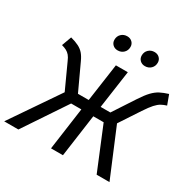

<svg xmlns="http://www.w3.org/2000/svg" viewBox="-215 -1081 1263 1268"><g transform="rotate(30 417.0 -446.5)"><path d="M830 -701 857 -628Q834 -621 816 -611Q798 -601 778 -579Q758 -557 729 -513L629 -361L780 0H682L549 -323H470L425 0H334L379 -323H301L85 0H-23L227 -366L141 -554Q131 -578 119.5 -591.5Q108 -605 93 -613Q78 -621 56 -627L83 -701Q121 -691 145.5 -678.5Q170 -666 186.5 -647Q203 -628 217 -597L308 -401H390L431 -689H522L481 -401H555L661 -563Q693 -612 717.5 -637.5Q742 -663 768 -676.5Q794 -690 830 -701ZM391 -780Q368 -780 353 -794.5Q338 -809 338 -831Q338 -858 356 -875.5Q374 -893 401 -893Q424 -893 439 -878.5Q454 -864 454 -842Q454 -815 436 -797.5Q418 -780 391 -780ZM599 -780Q576 -780 561 -794.5Q546 -809 546 -831Q546 -858 564 -875.5Q582 -893 609 -893Q632 -893 647 -878.5Q662 -864 662 -842Q662 -815 644 -797.5Q626 -780 599 -780Z"/></g></svg>

Font: Fira Sans Variable
Style: Italic
Weight: 397
Italic angle: -8°
Designer: Carrois Corporate & Edenspiekermann AG
Foundry: Carrois Corporate GbR & Edenspiekermann AG
Version: Version 4.202